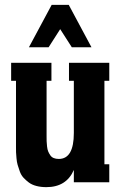

<svg xmlns="http://www.w3.org/2000/svg" viewBox="-20 -751 498 791"><path d="M275.9 -556.2 228 -630.9 180.2 -556.2H99.1L192.9 -731H263.2L356.9 -556.2ZM430.2 -492.2V-418H410.2V-74.2H430.2V0H284.2V-50.8Q253.4 20 170.9 20Q148.4 20 129.9 15.1Q111.3 10.3 98.6 0.7Q85.9 -8.8 76.4 -19.3Q66.9 -29.8 61.5 -44.9Q56.2 -60.1 52.7 -71.5Q49.3 -83 47.9 -99.4Q46.4 -115.7 46.1 -123.8Q45.9 -131.8 45.9 -145V-418H25.9V-492.2H191.9V-418H171.9V-192.9Q171.9 -177.7 172.1 -169.4Q172.4 -161.1 173.8 -147.9Q175.3 -134.8 178.5 -127.2Q181.6 -119.6 187 -111.6Q192.4 -103.5 201.2 -99.9Q210 -96.2 222.2 -96.2Q284.2 -96.2 284.2 -203.1V-418H264.2V-492.2Z"/></svg>

Font: Margherita Black
Style: Regular
Weight: 900
Designer: James Puckett
Foundry: Dunwich Type Founders
Version: Version 1.008;hotconv 1.0.109;makeotfexe 2.5.65596